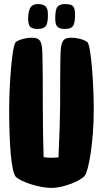

<svg xmlns="http://www.w3.org/2000/svg" viewBox="-20 -901 505 942"><path d="M164 -759C185 -759 196 -763 205 -773C214 -785 215 -813 215 -823C215 -838 215 -853 208 -864C204 -870 196 -881 164 -881C146 -881 134 -872 130 -865C122 -853 118 -830 118 -813C118 -797 119 -779 128 -770C136 -763 146 -759 164 -759ZM262 -770C269 -763 279 -759 297 -759C318 -759 330 -763 338 -773C347 -785 348 -813 348 -823C348 -838 348 -856 341 -867C337 -873 330 -881 297 -881C279 -881 270 -875 263 -869C253 -859 251 -830 251 -813C251 -797 252 -779 262 -770ZM440 -364C440 -485 427 -681 408 -695C389 -709 353 -716 330 -716C290 -716 279 -700 277 -638C275 -569 275 -458 275 -384C275 -342 272 -236 267 -129C255 -128 243 -127 233 -127C220 -127 207 -128 194 -130C192 -195 190 -288 190 -384C190 -456 190 -564 188 -633C187 -699 177 -716 136 -716C113 -716 77 -709 58 -695C39 -681 25 -485 25 -364C25 -204 34 -55 59 -32C84 -9 171 21 233 21C288 21 375 -12 396 -39C415 -64 440 -204 440 -364Z"/></svg>

Font: Manosque
Style: Regular
Weight: 400
Designer: Ariel Martín Pérez
Foundry: Ariel Martín Pérez
Version: Version 1.005;hotconv 1.0.109;makeotfexe 2.5.65596